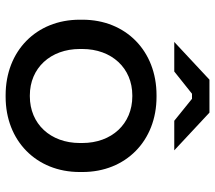

<svg xmlns="http://www.w3.org/2000/svg" viewBox="-61 -695 764 682"><g transform="rotate(90 321.0 -354.0)"><path d="M514 -591 380 -716H263L129 -591H234L313 -654H331L409 -591ZM318 8H324C480 8 591 -101 591 -255V-265C591 -419 480 -528 324 -528H318C161 -528 50 -419 50 -265V-255C50 -101 161 8 318 8ZM319 -78C222 -78 154 -151 154 -256V-264C154 -369 222 -442 319 -442H322C420 -442 488 -369 488 -264V-256C488 -151 420 -78 322 -78Z"/></g></svg>

Font: Fixel Display Medium
Style: Regular
Weight: 500
Designer: AlfaBravo + MacPaw
Foundry: Kyrylo Tkachov, Marchela Mozhyna, Serhii Makarenko, Maria Weinstein, Zakhar Kryvoshyya
Version: Version 1.211